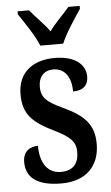

<svg xmlns="http://www.w3.org/2000/svg" viewBox="-55 -803 491 850"><g transform="rotate(-5 190.5 -378.0)"><path d="M143 -606H245C263 -651 307 -715 332 -753V-766H282C257 -736 218 -700 194 -665C169 -700 131 -736 107 -766H56V-753C81 -715 126 -651 143 -606ZM184 10C293 10 354 -53 354 -151C354 -241 307 -281 223 -321C150 -355 125 -375 125 -425C125 -469 150 -496 191 -496C238 -496 270 -460 270 -391C316 -391 338 -414 338 -452C338 -502 296 -546 201 -546C103 -546 37 -495 37 -398C37 -309 79 -271 173 -225C240 -192 265 -169 265 -123C265 -73 241 -41 186 -41C127 -41 94 -88 94 -165C59 -165 27 -147 27 -98C27 -29 77 10 184 10Z"/></g></svg>

Font: Noto Serif Armenian ExtraCondensed SemiBold
Style: Regular
Weight: 600
Width: 2
Designer: Monotype Design Team
Foundry: Monotype Imaging Inc.
Version: Version 2.008